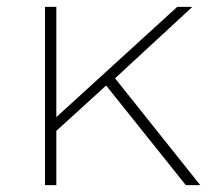

<svg xmlns="http://www.w3.org/2000/svg" viewBox="-20 -539 611 559"><path d="M111 0V-519H144V-198L496 -519H540L315 -311L563 0H521L289 -290L144 -158V0Z"/></svg>

Font: Montserrat ExtraLight
Style: Regular
Weight: 200
Designer: Julieta Ulanovsky
Foundry: Julieta Ulanovsky
Version: Version 9.000; ttfautohint (v1.8.4.7-5d5b)